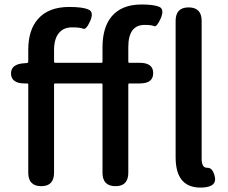

<svg xmlns="http://www.w3.org/2000/svg" viewBox="-20 -830 1015 856"><path d="M763 -129V-737Q763 -797 821 -797Q879 -797 879 -737V-123Q879 -81 904 -82Q929 -83 938 -41Q947 2 885 6Q763 13 763 -129ZM164 0Q106 0 106 -60V-453Q106 -458 101 -458H90Q31 -458 29 -501Q28 -544 87 -548L100 -549Q106 -550 106 -556V-608Q106 -697 150 -746Q197 -799 289 -799Q347 -799 373.5 -788Q400 -777 382 -736Q364 -696 351 -702Q338 -708 300.5 -708Q263 -708 242 -682Q221 -656 221 -607V-555Q221 -550 226 -550H432Q437 -550 437 -555V-619Q437 -708 478 -757Q523 -810 611 -810Q664 -810 689 -800Q714 -790 697 -749Q679 -708 667 -713.5Q655 -719 625 -719Q552 -719 552 -620V-555Q552 -550 557 -550H603Q663 -550 663 -504Q663 -458 603 -458H557Q552 -458 552 -453V-60Q552 0 495 0Q437 0 437 -60V-453Q437 -458 432 -458H226Q221 -458 221 -453V-60Q221 0 164 0Z"/></svg>

Font: Resource Han Rounded CN Medium
Style: Regular
Weight: 500
Designer: Cyano Hao (round all glyphs); Ryoko NISHIZUKA 西塚涼子 (kana, bopomofo & ideographs); Paul D. Hunt (Latin, Greek & Cyrillic)
Foundry: Cyano Hao
Version: 0.990